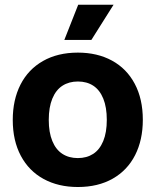

<svg xmlns="http://www.w3.org/2000/svg" viewBox="-20 -763 643 793"><path d="M32.7 -267.7Q32.7 -350.7 64.6 -413.5Q96.6 -476.3 157.4 -511Q218.3 -545.7 301.7 -545.7Q382 -545.7 442.7 -512.6Q503.4 -479.4 536.6 -416.8Q569.9 -354.1 569.9 -268Q569.9 -185 538.1 -122.4Q506.3 -59.7 445.6 -25.1Q384.9 9.4 301.7 9.4Q221.1 9.4 160.3 -23.7Q99.4 -56.9 66.1 -119.4Q32.7 -181.9 32.7 -267.7ZM421.1 -268Q421.1 -319.9 406.6 -355.6Q392.1 -391.3 365.4 -408.9Q338.7 -426.4 301.7 -426.4Q265 -426.4 238 -409Q211 -391.6 196.2 -355.9Q181.4 -320.1 181.4 -267.7Q181.4 -216.1 196.1 -180.6Q210.7 -145 237.6 -127.6Q264.4 -110.1 301.4 -110.1Q338.1 -110.1 364.9 -127.4Q391.6 -144.7 406.4 -180.3Q421.1 -215.9 421.1 -268ZM303 -743.4H449L357.4 -598.1H245.7Z"/></svg>

Font: Mona Sans VF XLt
Style: Regular
Weight: 200
Designer: Deni Anggara
Foundry: GitHub
Version: Version 2.000;Glyphs 3.2.3 (3260)